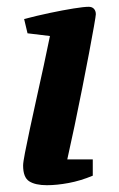

<svg xmlns="http://www.w3.org/2000/svg" viewBox="-20 -535 349 565"><path d="M118 10Q84 10 66 -1.5Q48 -13 48 -48Q48 -57 53.5 -85.5Q59 -114 68 -156Q77 -198 87.5 -245.5Q98 -293 108.5 -341Q119 -389 127 -429L61 -437L51 -479Q89 -489 127 -497Q165 -505 196 -510Q227 -515 241 -515Q251 -515 256.5 -509Q262 -503 262 -493Q262 -489 256.5 -457.5Q251 -426 242 -378.5Q233 -331 222 -275.5Q211 -220 199.5 -165Q188 -110 178 -66H253V-18Q217 -3 182 3.5Q147 10 118 10Z"/></svg>

Font: Manuale
Style: Bold Italic
Weight: 700
Italic angle: -11°
Version: Version 1.002